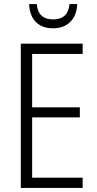

<svg xmlns="http://www.w3.org/2000/svg" viewBox="-20 -930 480 950"><path d="M389 0H83V-714H389V-663H139V-399H375V-349H139V-51H389ZM362 -910Q360 -854 328 -822Q296 -790 242 -790Q189 -790 158 -820.5Q127 -851 124 -910H162Q168 -834 243 -834Q317 -834 324 -910Z"/></svg>

Font: Noto Sans Condensed Light
Style: Regular
Weight: 300
Width: 3
Designer: Monotype Design Team
Foundry: Monotype Imaging Inc.
Version: Version 2.013; ttfautohint (v1.8.4.7-5d5b)